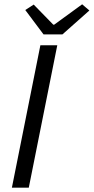

<svg xmlns="http://www.w3.org/2000/svg" viewBox="-20 -865 432 885"><path d="M34.8 0 166.1 -656.3H244L112.7 0ZM180.8 -706.3 96.5 -818.8 135.3 -843.9 225.7 -751.2H229.7L358.7 -845.2L391.9 -816.6L267.6 -706.3Z"/></svg>

Font: Source Sans Variable
Style: Italic
Weight: 200
Italic angle: -11°
Designer: Paul D. Hunt
Foundry: Adobe Systems Incorporated
Version: Version 3.006;hotconv 1.0.111;makeotfexe 2.5.65597